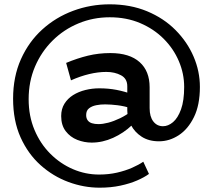

<svg xmlns="http://www.w3.org/2000/svg" viewBox="-20 -687 986 890"><path d="M441.6 183Q368.8 183 297.4 156.7Q226 130.3 168 78.5Q110 26.6 75.3 -50.4Q40.7 -127.4 40.7 -229.5Q40.7 -331.3 77 -412.5Q113.3 -493.6 175.9 -550.3Q238.5 -607.1 319.2 -637Q399.8 -667 488.6 -667Q584.3 -667 661.8 -634.8Q739.2 -602.6 793.7 -547.6Q848.2 -492.7 877.4 -424.6Q906.6 -356.6 906.6 -284.1Q906.6 -200.1 879 -144.1Q851.5 -88.1 808.3 -60Q765.1 -32 717.1 -32Q669.6 -32 636.7 -53.3Q603.9 -74.7 586.9 -107.8Q570 -140.9 570 -174.9V-287.3Q570 -322.5 541 -338Q512 -353.6 472.7 -353.6Q434.9 -353.6 393.6 -343.7Q352.3 -333.9 309 -314.6L286.6 -395.4Q338.4 -417 387.8 -429Q437.2 -441 491.8 -441Q536.4 -441 570.2 -430.4Q604 -419.9 627.3 -399Q650.6 -378.2 662.1 -349Q673.6 -319.9 673.6 -282.7V-185.6Q673.6 -146.4 690.6 -124.2Q707.7 -101.9 735.5 -101.9Q759.5 -101.9 782 -120.8Q804.4 -139.7 819.1 -180Q833.7 -220.3 833.7 -284.1Q833.7 -345.8 809 -403.6Q784.4 -461.5 738.6 -507.3Q692.9 -553.1 629.5 -580Q566.1 -606.9 488.6 -606.9Q411.7 -606.9 343.6 -578.5Q275.4 -550.2 223.6 -498.7Q171.8 -447.3 142.3 -378.3Q112.8 -309.3 112.8 -227.2Q112.8 -149 139.9 -84.8Q166.9 -20.5 213.4 25.8Q259.8 72.1 318 97.1Q376.1 122.1 439.3 122.1Q483.8 122.1 522.6 113.2Q561.3 104.3 592.4 90.6Q623.6 76.8 644.2 62.6L670.5 119.2Q649.1 135 615.6 149.5Q582.1 164 538.2 173.5Q494.2 183 441.6 183ZM404.9 -26Q370.5 -26 338.1 -38.7Q305.7 -51.5 284.7 -78.8Q263.6 -106.2 263.6 -149.1Q263.6 -181.9 278.7 -206.2Q293.8 -230.4 318.9 -246.2Q344.1 -261.9 375.7 -269.8Q407.2 -277.6 440.1 -277.6Q482.6 -277.6 519.5 -270.5Q556.5 -263.4 593.6 -250V-184.2Q554 -195.6 524.6 -199.2Q495.2 -202.9 467.7 -203.1Q446.8 -203.4 426.2 -199.3Q405.7 -195.2 392.6 -184.8Q379.4 -174.4 379.4 -153.7Q379.4 -138.7 386.5 -129.2Q393.6 -119.6 406.3 -115.7Q419 -111.7 436.8 -111.7Q456.3 -111.7 481.9 -118.3Q507.5 -125 536.7 -139Q565.9 -153 593.6 -174.7L591.3 -106.5Q553.2 -70.2 504.3 -48.1Q455.3 -26 404.9 -26Z"/></svg>

Font: BioRhyme ExtraBold
Style: Regular
Weight: 800
Designer: Aoife Mooney
Foundry: Aoife Mooney Type
Version: Version 1.600;gftools[0.9.33]